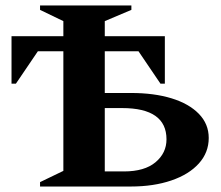

<svg xmlns="http://www.w3.org/2000/svg" viewBox="-20 -680 806 700"><path d="M457 0H126V-16L211 -57V-493H118L38 -375H22V-548H211V-603L126 -644V-660H459V-644L362 -603V-548H581V-375H565L485 -493H362V-341H458Q542 -341 605.5 -321.5Q669 -302 705 -265Q741 -228 741 -177Q741 -124 705 -84Q669 -44 604.5 -22Q540 0 457 0ZM425 -286H362V-55H432Q507 -55 547 -88.5Q587 -122 587 -172Q587 -286 425 -286Z"/></svg>

Font: Spectral
Style: Bold
Weight: 700
Designer: Jean-Baptiste Levee
Foundry: Production Type
Version: Version 2.001